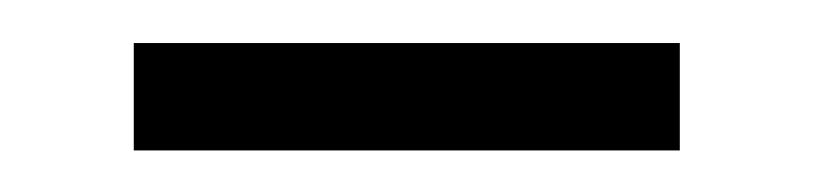

<svg xmlns="http://www.w3.org/2000/svg" viewBox="-20 -313 386 91"><path d="M43.4 -241.7V-292.6H302.2V-241.7Z"/></svg>

Font: Early Summer Mincho VF
Style: Regular
Weight: 250
Designer: GuiWonder
Version: Version 1.002